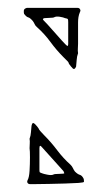

<svg xmlns="http://www.w3.org/2000/svg" viewBox="-20 -468 273 487"><path d="M173 -299Q169 -290 164.5 -294.5Q160 -299 155 -306Q154 -310 152 -312Q150 -314 147 -317L141 -323Q123 -341 108 -361.5Q93 -382 74 -399Q70 -402 68 -406.5Q66 -411 63 -415Q56 -423 51.5 -424Q47 -425 41 -433Q40 -437 40.5 -441.5Q41 -446 48 -448H177Q181 -448 183 -444.5Q185 -441 183 -438Q180 -431 179 -424.5Q178 -418 178 -411V-357Q178 -351 177.5 -345Q177 -339 178 -333Q175 -325 174.5 -316Q174 -307 173 -299ZM151 -351Q153 -353 153 -356V-412Q153 -418 152 -419.5Q151 -421 145 -422Q141 -424 131.5 -425.5Q122 -427 117 -424Q115 -423 111 -423Q107 -423 93 -422Q91 -422 89.5 -420.5Q88 -419 90 -417Q100 -407 113 -392Q126 -377 137 -365Q148 -353 151 -351ZM56 -1Q52 -1 50 -4Q48 -7 50 -11Q54 -18 55 -35Q56 -52 56 -69Q56 -86 55 -92Q55 -98 55.5 -104Q56 -110 55 -116Q58 -124 58.5 -132.5Q59 -141 60 -149Q62 -160 68.5 -153.5Q75 -147 78 -142Q79 -138 92 -125Q110 -107 125 -87Q140 -67 159 -50Q163 -46 165 -41.5Q167 -37 170 -33Q177 -26 182.5 -24.5Q188 -23 192 -15Q193 -13 193 -7Q193 -5 179 -4Q165 -3 145 -2.5Q125 -2 104.5 -1.5Q84 -1 70 -1Q56 -1 56 -1ZM115 -25Q117 -27 130.5 -27Q144 -27 143 -29L141 -34L87 -94Q80 -103 80 -92V-37Q80 -32 81 -31Q82 -30 88 -28Q90 -27 100 -25Q110 -23 115 -25Z"/></svg>

Font: Sankofa Display
Style: Regular
Weight: 400
Designer: Batsirai Madzonga
Foundry: Batsirai Madzonga
Version: Version 1.000; ttfautohint (v1.8.4.7-5d5b)